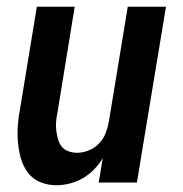

<svg xmlns="http://www.w3.org/2000/svg" viewBox="-20 -540 540 568"><path d="M147 8Q121 8 98.5 -1.5Q76 -11 62 -30Q48 -49 41.5 -72.5Q35 -96 33 -121Q31 -146 33 -171.5Q35 -197 40 -222L89 -520H201L150 -207Q147 -193 146 -180Q145 -167 146.5 -154Q148 -141 151.5 -128.5Q155 -116 162.5 -106.5Q170 -97 182.5 -92.5Q195 -88 208 -88Q225 -88 242.5 -95Q260 -102 273 -115.5Q286 -129 292.5 -146Q299 -163 302 -180L358 -520H471L385 0H272L284 -72Q273 -54 258 -38.5Q243 -23 224.5 -12.5Q206 -2 186 3Q166 8 147 8Z"/></svg>

Font: Iosevka SS04 Oblique
Style: Bold
Weight: 700
Italic angle: -9°
Monospace: yes
Designer: Belleve Invis
Foundry: Belleve Invis
Version: Version 19.0.0; ttfautohint (v1.8.4)